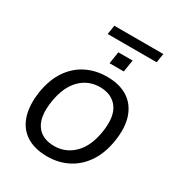

<svg xmlns="http://www.w3.org/2000/svg" viewBox="-182 -880 935 1008"><g transform="rotate(30 285.5 -376.5)"><path d="M252.2 8.9Q177.1 8.9 126.8 -23Q76.6 -54.9 56.5 -116.1Q36.4 -177.3 49.4 -263.8Q62.4 -344.2 99.7 -399.5Q137.1 -454.8 193.2 -483Q249.2 -511.3 318.5 -511.3Q394.6 -511.3 444.4 -479.3Q494.1 -447.4 514.8 -386.5Q535.4 -325.5 521.4 -239.1Q508.4 -158.6 470.8 -103.3Q433.1 -48.1 377.3 -19.6Q321.5 8.9 252.2 8.9ZM257.6 -56.8Q326.8 -56.8 376.6 -105.8Q426.3 -154.8 441.4 -249.1Q457 -346.6 421.2 -396.1Q385.4 -445.5 312.6 -445.5Q243 -445.5 194.2 -396.5Q145.5 -347.5 130.4 -253.8Q114.8 -156.2 149.3 -106.5Q183.9 -56.8 257.6 -56.8ZM207.6 -706.9 216.4 -761.9H513.3L504.5 -706.9ZM293 -578.9 304.3 -651.6H390.7L379.3 -578.9Z"/></g></svg>

Font: Mulish ExtraLight
Style: Italic
Weight: 200
Italic angle: -9°
Designer: Vernon Adams
Foundry: Vernon Adams
Version: Version 3.603